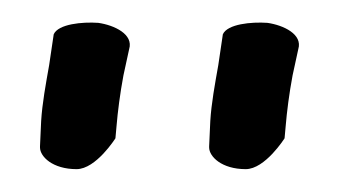

<svg xmlns="http://www.w3.org/2000/svg" viewBox="-20 -612 301 168"><path d="M15 -484V-483C15 -475 26 -464 47 -464C64 -464 81 -491 81 -491L82 -502C83 -514 85 -530 88 -546L93 -569C97 -582 80 -590 66 -592C52 -593 31 -591 27 -582L23 -555C20 -538 17 -522 16 -506ZM163 -484V-483C163 -475 174 -464 195 -464C212 -464 229 -491 229 -491L230 -502C231 -514 233 -530 236 -546L241 -569C245 -582 228 -590 214 -592C200 -593 179 -591 175 -582L171 -555C168 -538 165 -522 164 -506Z"/></svg>

Font: Stray Cat
Style: ExBdCn
Weight: 800
Version: Version 1.0